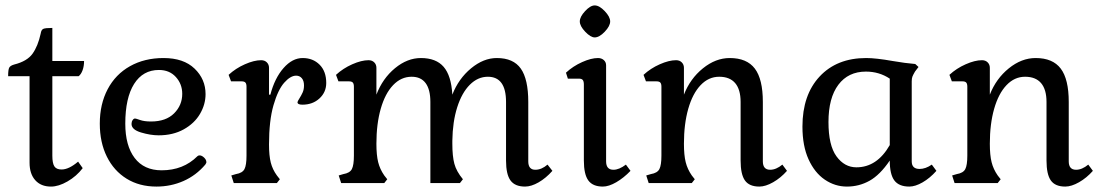

<svg xmlns="http://www.w3.org/2000/svg" viewBox="-20 -675 4067 708"><path d="M89 -75V-394H10Q10 -418 14 -425.5Q18 -433 32 -437Q80 -449 100 -477Q120 -505 130 -551Q132 -565 139.5 -568.5Q147 -572 173 -572V-450H290Q290 -431 284.5 -416Q279 -401 270 -394H173V-101Q173 -73 180.5 -61.5Q188 -50 207 -50Q234 -50 268 -79L285 -55Q262 -25 229 -6Q196 13 168 13Q131 13 110 -10.5Q89 -34 89 -75Z M348 -219Q348 -291 377 -346Q406 -401 459.5 -431Q513 -461 583 -461Q657 -461 697.5 -422Q738 -383 738 -328Q738 -290 717.5 -255Q697 -220 657.5 -198Q618 -176 565 -176Q535 -176 500 -186.5Q465 -197 465 -218Q465 -226 469 -232Q473 -238 478 -238Q481 -238 496.5 -232.5Q512 -227 537 -227Q592 -227 622 -257Q652 -287 652 -329Q652 -365 628.5 -391Q605 -417 566 -417Q507 -417 474.5 -365.5Q442 -314 442 -219Q442 -138 476.5 -92.5Q511 -47 576 -47Q656 -47 708 -99Q711 -102 716 -102Q724 -102 732.5 -94Q741 -86 741 -77Q741 -74 739 -71.5Q737 -69 737 -68Q703 -28 656.5 -7.5Q610 13 557 13Q494 13 447 -16Q400 -45 374 -97.5Q348 -150 348 -219Z M833 -28 850 -33Q874 -37 881.5 -51.5Q889 -66 889 -101V-355Q889 -366 885 -370.5Q881 -375 871 -375H832L823 -399Q849 -423 883 -438Q917 -453 943 -453Q956 -453 964 -445Q972 -437 972 -425V-326H977Q993 -387 1025.5 -424Q1058 -461 1096 -461Q1134 -461 1158.5 -436.5Q1183 -412 1183 -369Q1183 -335 1158 -312Q1133 -289 1095 -289Q1077 -289 1077 -298Q1077 -301 1084 -312Q1091 -323 1096 -334Q1101 -345 1101 -360Q1101 -377 1093 -386.5Q1085 -396 1072 -396Q1051 -396 1028 -370Q1005 -344 988.5 -287Q972 -230 972 -142Q972 -101 978.5 -75.5Q985 -50 1001 -28L1012 -14L1001 0H842Z M1846 -83V-299Q1846 -392 1779 -392Q1742 -392 1712.5 -362.5Q1683 -333 1666 -279.5Q1649 -226 1648 -156V-145Q1648 -99 1655.5 -71Q1663 -43 1687 -14L1676 0H1567V-299Q1567 -345 1549.5 -368.5Q1532 -392 1498 -392Q1459 -392 1429.5 -361Q1400 -330 1384 -274Q1368 -218 1368 -145Q1368 -103 1374.5 -77Q1381 -51 1397 -28L1408 -14L1397 0H1238L1229 -28L1246 -33Q1270 -37 1277.5 -51.5Q1285 -66 1285 -101V-355Q1285 -366 1281 -370.5Q1277 -375 1267 -375H1228L1219 -399Q1245 -423 1279 -438Q1313 -453 1339 -453Q1352 -453 1360 -445Q1368 -437 1368 -425V-326Q1391 -386 1436.5 -423.5Q1482 -461 1532 -461Q1588 -461 1616 -428.5Q1644 -396 1648 -326Q1671 -385 1717 -423Q1763 -461 1812 -461Q1873 -461 1900.5 -422Q1928 -383 1928 -299V-80Q1928 -49 1954 -49Q1977 -49 1999 -68L2017 -45Q1993 -18 1966 -2.5Q1939 13 1916 13Q1879 13 1862.5 -9.5Q1846 -32 1846 -83Z M2118 -596Q2118 -613 2137.5 -634Q2157 -655 2173 -655Q2190 -655 2210 -634Q2230 -613 2230 -596Q2230 -579 2210 -558Q2190 -537 2173 -537Q2158 -537 2138 -558Q2118 -579 2118 -596ZM2133 -83V-363Q2133 -375 2129 -380Q2125 -385 2115 -385H2074L2067 -407Q2093 -431 2126.5 -446Q2160 -461 2185 -461Q2198 -461 2206.5 -453.5Q2215 -446 2215 -434V-80Q2215 -49 2242 -49Q2263 -49 2288 -68L2305 -45Q2280 -19 2252.5 -3Q2225 13 2203 13Q2166 13 2149.5 -9.5Q2133 -32 2133 -83Z M2711 -83V-299Q2711 -345 2691 -368.5Q2671 -392 2632 -392Q2593 -392 2563.5 -361Q2534 -330 2518 -274Q2502 -218 2502 -145Q2502 -103 2508.5 -77Q2515 -51 2531 -28L2542 -14L2531 0H2372L2363 -28L2380 -33Q2404 -37 2411.5 -51.5Q2419 -66 2419 -101V-355Q2419 -366 2415 -370.5Q2411 -375 2401 -375H2362L2353 -399Q2379 -423 2413 -438Q2447 -453 2473 -453Q2486 -453 2494 -445Q2502 -437 2502 -425V-326Q2525 -385 2572 -423Q2619 -461 2671 -461Q2734 -461 2763.5 -422Q2793 -383 2793 -299V-80Q2793 -49 2820 -49Q2842 -49 2865 -68L2882 -45Q2859 -19 2831 -3Q2803 13 2780 13Q2743 13 2727 -9.5Q2711 -32 2711 -83Z M2939 -208Q2939 -325 3002.5 -393Q3066 -461 3174 -461Q3210 -461 3272 -450Q3318 -442 3355 -439L3367 -428L3354 -411Q3347 -399 3344.5 -392.5Q3342 -386 3342 -375V-80Q3342 -52 3371 -52Q3393 -52 3416 -68L3433 -45Q3409 -18 3382 -2.5Q3355 13 3333 13Q3295 13 3278 -9.5Q3261 -32 3261 -83Q3225 -30 3186.5 -8.5Q3148 13 3103 13Q3059 13 3021.5 -12.5Q2984 -38 2961.5 -87.5Q2939 -137 2939 -208ZM3261 -140V-385Q3222 -411 3173 -411Q3108 -411 3071.5 -362.5Q3035 -314 3035 -225Q3035 -139 3064.5 -98.5Q3094 -58 3138 -58Q3214 -58 3261 -140Z M3839 -83V-299Q3839 -345 3819 -368.5Q3799 -392 3760 -392Q3721 -392 3691.5 -361Q3662 -330 3646 -274Q3630 -218 3630 -145Q3630 -103 3636.5 -77Q3643 -51 3659 -28L3670 -14L3659 0H3500L3491 -28L3508 -33Q3532 -37 3539.5 -51.5Q3547 -66 3547 -101V-355Q3547 -366 3543 -370.5Q3539 -375 3529 -375H3490L3481 -399Q3507 -423 3541 -438Q3575 -453 3601 -453Q3614 -453 3622 -445Q3630 -437 3630 -425V-326Q3653 -385 3700 -423Q3747 -461 3799 -461Q3862 -461 3891.5 -422Q3921 -383 3921 -299V-80Q3921 -49 3948 -49Q3970 -49 3993 -68L4010 -45Q3987 -19 3959 -3Q3931 13 3908 13Q3871 13 3855 -9.5Q3839 -32 3839 -83Z"/></svg>

Font: Kurale
Style: Regular
Weight: 400
Designer: Eduardo Rodriguez Tunni
Foundry: Eduardo Rodriguez Tunni
Version: Version 2.000